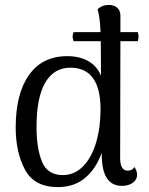

<svg xmlns="http://www.w3.org/2000/svg" viewBox="-20 -750 608 783"><path d="M471 -582 470 -105Q470 -54 501 -54Q520 -54 528 -69Q539 -54 539 -37Q539 -17 521.5 -4.5Q504 8 477 8Q395 8 395 -120V-127Q371 -61 326.5 -24Q282 13 216 13Q120 13 82 -58Q44 -129 44 -230Q44 -368 98.5 -444.5Q153 -521 254 -521Q305 -521 340.5 -500.5Q376 -480 392 -441L391 -575V-582H280Q276 -596 276 -601Q276 -607 280 -619H390Q388 -677 378 -712Q396 -730 424 -730Q445 -730 458 -718.5Q471 -707 471 -686V-619H542Q545 -610 545 -601Q545 -593 542 -582ZM390 -304Q390 -474 267 -474Q200 -474 164.5 -413Q129 -352 129 -233Q129 -144 151.5 -90Q174 -36 236 -36Q284 -36 319 -72Q354 -108 372 -169Q390 -230 390 -304Z"/></svg>

Font: Arima Madurai
Style: Regular
Weight: 400
Designer: Joana Correia and Natanael Gama
Foundry: NDISCOVER
Version: Version 1.020